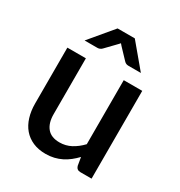

<svg xmlns="http://www.w3.org/2000/svg" viewBox="-172 -839 904 966"><g transform="rotate(30 280.5 -356.0)"><path d="M495.5 -510V0H430.5Q409 0 403 -20.5L395 -68Q379 -51 361.2 -37Q343.5 -23 323.5 -13Q303.5 -3 280.8 2.5Q258 8 232 8Q190 8 158 -6Q126 -20 104.2 -45.5Q82.5 -71 71.5 -106.8Q60.5 -142.5 60.5 -185.5V-510H168V-185.5Q168 -134 191.8 -105.5Q215.5 -77 264 -77Q299.5 -77 330.2 -93.2Q361 -109.5 388 -138V-510ZM444.5 -584.5H372.5Q366 -584.5 359.8 -586.5Q353.5 -588.5 347 -595.5L292 -653.5Q287.5 -658 283 -664Q280.5 -661 278.2 -658.5Q276 -656 273.5 -653.5L217.5 -595.5Q212 -590 205.5 -587.2Q199 -584.5 192 -584.5H117.5L231 -720H331Z"/></g></svg>

Font: Lato 2
Style: Regular
Weight: 600
Designer: Lukasz Dziedzic with Adam Twardoch and Botio Nikoltchev
Foundry: tyPoland Lukasz Dziedzic
Version: Version 2.015; 2015-08-06; http://www.latofonts.com/